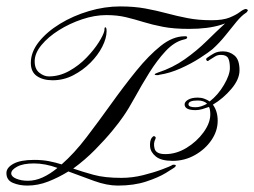

<svg xmlns="http://www.w3.org/2000/svg" viewBox="-50 -578 792 598"><path d="M324 -558Q368 -558 403 -551.5Q438 -545 469.5 -536.5Q501 -528 534.5 -521.5Q568 -515 609 -515Q645 -515 665.5 -523.5Q686 -532 697 -540.5Q708 -549 715 -550Q718 -550 720 -548.5Q722 -547 722 -545Q722 -543 701 -528.5Q680 -514 639.5 -501Q599 -488 539 -488Q491 -488 457.5 -494.5Q424 -501 396.5 -509.5Q369 -518 342 -524.5Q315 -531 281 -531Q245 -531 206 -518Q167 -505 133.5 -484Q100 -463 79 -437.5Q58 -412 58 -387Q58 -363 72.5 -351.5Q87 -340 102 -340Q135 -340 165.5 -357Q196 -374 219.5 -398.5Q243 -423 257.5 -446Q272 -469 275 -482Q275 -485 275.5 -489Q276 -493 278 -493Q282 -493 282 -481Q282 -459 268.5 -432.5Q255 -406 231.5 -382.5Q208 -359 178 -343.5Q148 -328 114 -328Q84 -328 65 -341Q46 -354 46 -382Q46 -416 71 -447.5Q96 -479 137 -504Q178 -529 227 -543.5Q276 -558 324 -558ZM528 -465Q533 -465 533 -461Q533 -457 523 -455Q493 -448 466 -419Q439 -390 415 -351.5Q391 -313 370.5 -275.5Q350 -238 333 -214Q323 -199 300.5 -171.5Q278 -144 246.5 -112Q215 -80 178 -53Q207 -43 241.5 -33.5Q276 -24 328 -24Q362 -24 396 -32.5Q430 -41 455 -50.5Q480 -60 485 -63Q487 -65 489.5 -65Q492 -65 493 -65Q497 -65 497.5 -62.5Q498 -60 493 -56Q489 -53 466 -39Q443 -25 405 -12.5Q367 0 317 0Q283 0 243 -14.5Q203 -29 163 -44Q132 -25 100 -12.5Q68 0 35 0Q10 0 -10 -8.5Q-30 -17 -30 -39Q-30 -56 -8 -68Q14 -80 56 -80Q82 -80 102.5 -76Q123 -72 142 -66Q181 -100 219.5 -150.5Q258 -201 297 -255.5Q336 -310 374.5 -357.5Q413 -405 450.5 -435Q488 -465 525 -465ZM37 -15Q60 -15 83 -25.5Q106 -36 129 -55Q110 -62 91.5 -65.5Q73 -69 56 -69Q22 -69 3.5 -59Q-15 -49 -15 -38Q-15 -28 0.5 -21.5Q16 -15 37 -15ZM713 -545Q718 -545 719.5 -543Q721 -541 716 -538Q702 -529 686 -509.5Q670 -490 652 -467.5Q634 -445 612 -425Q600 -415 573 -397.5Q546 -380 512.5 -365Q479 -350 446 -345Q444 -344 442 -344Q440 -344 438 -344Q431 -344 432 -346.5Q433 -349 442 -352Q488 -367 525.5 -393.5Q563 -420 593.5 -450Q624 -480 650.5 -504.5Q677 -529 700 -541Q704 -542 707.5 -543.5Q711 -545 713 -545ZM645 -418Q665 -418 680.5 -405Q696 -392 696 -359Q696 -331 670.5 -301Q645 -271 613 -252Q628 -232 628 -202Q628 -170 608.5 -141.5Q589 -113 557 -95Q525 -77 488 -77Q452 -77 435.5 -90.5Q419 -104 417.5 -121Q416 -138 422 -148Q427 -154 429 -154Q432 -154 434 -151.5Q436 -149 434 -145Q427 -132 431.5 -115Q436 -98 465 -98Q499 -98 531 -117.5Q563 -137 584 -166Q605 -195 605 -222Q605 -229 604 -235Q603 -241 601 -245Q590 -241 579.5 -238Q569 -235 559 -235Q525 -235 525 -253Q525 -261 536 -267.5Q547 -274 566 -274Q577 -274 586.5 -270.5Q596 -267 603 -262Q629 -282 647.5 -313.5Q666 -345 666 -366Q666 -387 660.5 -397Q655 -407 638 -407Q628 -407 620.5 -402.5Q613 -398 602 -391Q599 -388 597 -388Q594 -388 592.5 -391.5Q591 -395 595 -398Q606 -406 617 -412Q628 -418 645 -418ZM559 -244Q568 -244 577 -247Q586 -250 595 -255Q585 -265 566 -265Q537 -265 537 -253Q537 -244 559 -244Z"/></svg>

Font: Kapakana
Style: Regular
Weight: 400
Designer: Kousuke Nagai
Version: Version 1.002